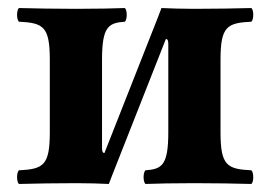

<svg xmlns="http://www.w3.org/2000/svg" viewBox="-20 -456 673 478"><path d="M240 -75C237 -75 234 -77 234 -87V-307C234 -390 250 -399 291 -402C297 -408 297 -430 291 -436C268 -435 217 -434 169 -434C114 -434 69 -435 27 -436C21 -430 21 -408 27 -402C88 -399 104 -390 104 -307V-127C104 -44 88 -35 27 -32C21 -26 21 -4 27 2C70 1 114 0 169 0C201 0 229 1 251 2C254 -6 256 -11 259 -19L393 -359C396 -359 399 -357 399 -347V-127C399 -44 383 -35 342 -32C336 -26 336 -4 342 2C365 1 416 0 464 0C519 0 564 1 606 2C612 -4 612 -26 606 -32C545 -35 529 -44 529 -127V-307C529 -390 545 -399 606 -402C612 -408 612 -430 606 -436C563 -435 519 -434 464 -434C432 -434 404 -435 382 -436C379 -428 377 -423 374 -415Z"/></svg>

Font: Libertinus Serif
Style: Bold
Weight: 700
Designer: Philipp H. Poll, Khaled Hosny
Foundry: Caleb Maclennan
Version: Version 7.050;RELEASE